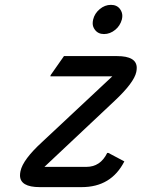

<svg xmlns="http://www.w3.org/2000/svg" viewBox="-20 -767 581 787"><path d="M361.8 -687Q367.7 -711.9 388.7 -729.5Q409.7 -747.1 434.6 -747.1Q459.5 -747.1 472.2 -729.5Q481.4 -716.8 481.4 -701.7Q481.4 -695.8 479.5 -687Q472.2 -661.1 452.6 -645Q431.2 -627.4 406.2 -627.4Q381.8 -627.4 368.7 -645.5Q359.9 -657.2 359.9 -671.4Q359.9 -678.2 361.8 -687ZM143.1 0Q62 0 62 -48.3Q62 -56.2 64 -65.4Q73.7 -112.8 153.3 -185.5L440.4 -454.1H186.5L187.5 -459L242.2 -537.1H459.5Q540.5 -537.1 540.5 -488.8Q540.5 -481 538.6 -471.7Q529.3 -428.2 449.7 -353.5L162.1 -83H334Q391.6 -83 419.4 -140.1H424.3L489.7 -105.5Q436 0 314.9 0Z"/></svg>

Font: Nova Script
Style: Regular
Weight: 400
Italic angle: -13°
Version: Version 2.001